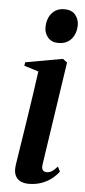

<svg xmlns="http://www.w3.org/2000/svg" viewBox="-53 -749 351 790"><g transform="rotate(5 122.5 -354.0)"><path d="M96 11Q78 11 63.2 4.2Q48.5 -2.5 41 -18.2Q33.5 -34 37 -60.5Q38 -68.5 42.5 -96.8Q47 -125 53.5 -166.8Q60 -208.5 67.5 -257.8Q75 -307 82.5 -357.5Q90 -408 96 -453L36.5 -471.5L39 -486L192.5 -513.5L210.5 -500L147 -75.5Q144 -56 150.5 -49.5Q157 -43 165.5 -43Q176 -43 185.8 -48.5Q195.5 -54 210.5 -70L220.5 -50.5Q208.5 -34 190.5 -20Q172.5 -6 148.8 2.5Q125 11 96 11ZM167.5 -577Q140 -577 124.8 -594.5Q109.5 -612 109.5 -635.5Q109.5 -672 128.8 -694.8Q148 -717.5 181 -717.5Q211.5 -717.5 226.2 -699.2Q241 -681 241 -658Q241 -623 221.8 -600Q202.5 -577 167.5 -577Z"/></g></svg>

Font: Merriweather 144pt Medium
Style: Italic
Weight: 500
Italic angle: -7.8°
Version: Version 2.101